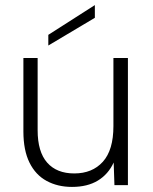

<svg xmlns="http://www.w3.org/2000/svg" viewBox="-20 -728 602 755"><path d="M353 -708V-658L170 -549V-591ZM483 0H430L427 -89Q406 -43 365 -18Q324 7 263 7Q207 7 163.5 -16.5Q120 -40 96 -88.5Q72 -137 72 -211V-500H128V-216Q128 -131 165.5 -88.5Q203 -46 272 -46Q343 -46 384.5 -92Q426 -138 426 -232V-500H483Z"/></svg>

Font: Albert Sans Light
Style: Regular
Weight: 300
Designer: Andreas Rasmussen
Foundry: a.Foundry
Version: Version 1.025